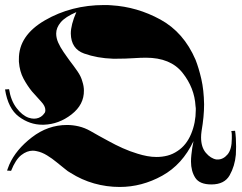

<svg xmlns="http://www.w3.org/2000/svg" viewBox="-20 -732 961 762"><path d="M55 -487V-497Q54 -591 158.5 -651.5Q263 -712 393 -712H407Q415 -712 422 -711Q524 -705 616.5 -654.5Q709 -604 756 -495Q769 -462 779 -418.5Q789 -375 790 -318Q790 -294 787.5 -267.5Q785 -241 780 -212Q779 -205 778.5 -199Q778 -193 778 -187Q778 -148 797 -125.5Q816 -103 839 -99H844Q866 -99 883 -119Q900 -139 900 -182V-196Q900 -204 898 -212L913 -213Q915 -200 916 -184Q917 -168 917 -150Q917 -142 916.5 -134Q916 -126 916 -118Q912 -73 891.5 -36.5Q871 0 819 0Q772 0 755 -26.5Q738 -53 738 -91Q738 -104 739.5 -117.5Q741 -131 743 -145Q744 -152 745.5 -158.5Q747 -165 748 -172Q704 -79 623.5 -34.5Q543 10 455 10Q403 10 353.5 -4Q304 -18 260 -46Q250 -51 236 -63Q222 -75 205 -88Q187 -103 166.5 -115.5Q146 -128 126 -132Q122 -133 118 -133.5Q114 -134 110 -134Q87 -134 64.5 -116.5Q42 -99 24 -54L8 -55Q10 -60 12 -66Q14 -72 17 -79Q43 -138 106.5 -187Q170 -236 246 -236Q269 -236 292.5 -230.5Q316 -225 339 -212Q354 -203 372.5 -193Q391 -183 411 -172Q438 -157 467 -144Q496 -131 526 -122Q545 -116 564 -112.5Q583 -109 601 -109Q624 -109 645 -114.5Q666 -120 685 -133Q720 -156 738.5 -200.5Q757 -245 757 -295V-303Q757 -307 756 -311Q752 -383 704.5 -443Q657 -503 559 -503Q549 -503 536 -502.5Q523 -502 508 -501Q493 -500 477 -499.5Q461 -499 444 -499H428Q366 -501 314 -519.5Q262 -538 261 -599Q261 -616 266.5 -637.5Q272 -659 283 -684Q239 -665 221 -643.5Q203 -622 203 -599Q203 -581 211 -563Q219 -545 232 -526Q237 -518 243.5 -509.5Q250 -501 256 -492Q273 -470 287.5 -449Q302 -428 307 -408Q310 -399 311.5 -390Q313 -381 313 -373Q314 -317 264 -278Q214 -239 154 -237H148Q98 -237 55 -269Q12 -301 0 -377L16 -378Q23 -333 45.5 -303.5Q68 -274 93 -265Q99 -263 104.5 -262Q110 -261 115 -261Q125 -261 134 -264.5Q143 -268 150 -275Q153 -278 154.5 -280.5Q156 -283 158 -285Q159 -287 159.5 -289.5Q160 -292 160 -295Q160 -311 143.5 -328.5Q127 -346 107 -369Q89 -391 73.5 -419.5Q58 -448 55 -487Z"/></svg>

Font: Fette UNZ Fraktur
Style: Regular
Weight: 900
Foundry: UNZ1 Extensions by Catfonts.de
Version: Version 0.000 2012 initial release